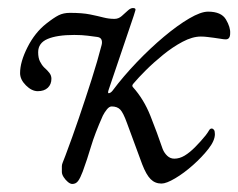

<svg xmlns="http://www.w3.org/2000/svg" viewBox="-20 -443 593 478"><path d="M160 15Q155 15 149 10Q143 5 138.5 -2Q134 -9 134 -15Q134 -26 134 -29.5Q134 -33 136 -38Q138 -43 143 -56Q160 -101 176.5 -149.5Q193 -198 208 -245Q223 -292 233 -331Q235 -339 232.5 -344.5Q230 -350 222 -351Q194 -355 183 -355.5Q172 -356 165 -356Q122 -356 98.5 -346Q75 -336 75 -313Q75 -299 79.5 -290Q84 -281 90 -275Q98 -268 103 -261.5Q108 -255 108 -247Q108 -233 99 -224.5Q90 -216 74 -216Q59 -216 44.5 -230.5Q30 -245 30 -261Q30 -289 48.5 -325.5Q67 -362 95 -384Q114 -399 126 -405Q138 -411 154 -411Q185 -411 204.5 -407Q224 -403 237.5 -399.5Q251 -396 265 -396Q275 -396 283 -403Q291 -410 298 -416.5Q305 -423 311 -423Q319 -423 317 -417Q315 -411 313 -404L251 -221Q247 -210 251.5 -211Q256 -212 260 -217Q287 -253 320.5 -288Q354 -323 388 -351.5Q422 -380 451 -397Q480 -414 498 -414Q531 -414 542.5 -394.5Q554 -375 553 -360Q553 -345 542 -345Q537 -345 529 -346.5Q521 -348 512 -349Q504 -350 496 -351Q488 -352 480 -352Q459 -352 434.5 -339Q410 -326 386 -306.5Q362 -287 343 -268Q324 -249 314 -237Q310 -233 309.5 -230.5Q309 -228 311 -226Q338 -196 354.5 -154.5Q371 -113 385 -72Q389 -62 396.5 -55Q404 -48 414 -48Q427 -48 439.5 -55.5Q452 -63 465.5 -76.5Q479 -90 492 -106Q498 -114 500.5 -118.5Q503 -123 507 -123Q510 -123 512.5 -120Q515 -117 515 -109Q515 -93 499 -72.5Q483 -52 460.5 -32Q438 -12 416 1Q394 14 382 14Q366 14 355 3Q344 -8 334 -34L296 -137Q287 -162 279.5 -170Q272 -178 258 -178Q252 -178 246 -170.5Q240 -163 236 -155Q216 -110 206.5 -78Q197 -46 186 -16Q180 0 174.5 7.5Q169 15 160 15Z"/></svg>

Font: EB Garamond
Style: Italic
Weight: 400
Italic angle: -17.2°
Designer: Georg Duffner and Octavio Pardo
Foundry: Georg Duffner
Version: Version 1.001